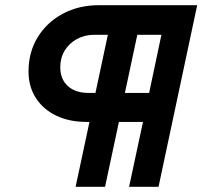

<svg xmlns="http://www.w3.org/2000/svg" viewBox="-20 -720 780 740"><path d="M271.4 0 324.8 -250.1H313.4Q246.8 -250.1 196.3 -274.5Q145.8 -298.9 117.9 -342.8Q89.9 -386.8 89.9 -444.4Q89.9 -518.5 125.1 -576.2Q160.3 -633.9 221.8 -666.9Q283.4 -700 361.5 -700H740L591 0H477.5L531.1 -250.1H438.3L384.9 0ZM461.4 -361.9H554.8L602.1 -585.9H509.2ZM320.4 -361.9H347.9L395.7 -585.9H343.5Q306.2 -585.9 276.5 -569.6Q246.7 -553.3 229.5 -525.3Q212.3 -497.3 212.3 -460.7Q212.3 -414.9 241.5 -388.4Q270.6 -361.9 320.4 -361.9Z"/></svg>

Font: Red Hat Display VF
Style: Italic
Weight: 300
Italic angle: -12°
Designer: Pentagram, MCKL
Foundry: Pentagram, MCKL
Version: Version 1.010